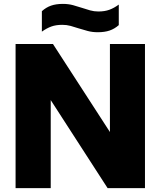

<svg xmlns="http://www.w3.org/2000/svg" viewBox="-20 -966 825 986"><path d="M60 0V-740H252L544.5 -288V-740H724.5V0H532.5L240.5 -452V0ZM482 -800.5Q454 -800.5 430 -807Q406 -813.5 383.5 -820.5Q363 -827.5 342.5 -833Q322 -838.5 300 -838.5Q267.5 -838.5 243.5 -829.8Q219.5 -821 195 -803.5V-908.5Q216.5 -928 242 -937Q267.5 -946 303 -946Q331 -946 355 -939.5Q379 -933 401.5 -925.5Q422 -918.5 442.5 -912.8Q463 -907 485 -907Q517.5 -907 541.5 -915.8Q565.5 -924.5 590 -942.5V-837Q568.5 -818 543 -809.2Q517.5 -800.5 482 -800.5Z"/></svg>

Font: Encode Sans XBd
Style: Regular
Weight: 800
Designer: Multiple Designers
Foundry: Impallari Type
Version: Version 3.002; ttfautohint (v1.8.3) -l 8 -r 50 -G 200 -x 14 